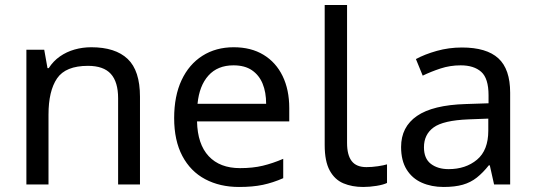

<svg xmlns="http://www.w3.org/2000/svg" viewBox="-20 -734 2131 764"><path d="M343 -546Q439 -546 488 -499.5Q537 -453 537 -349V0H450V-343Q450 -408 421 -440Q392 -472 330 -472Q241 -472 207 -422Q173 -372 173 -278V0H85V-536H156L169 -463H174Q192 -491 218.5 -509.5Q245 -528 277 -537Q309 -546 343 -546Z M910 -546Q979 -546 1028.5 -516Q1078 -486 1104.5 -431.5Q1131 -377 1131 -304V-251H764Q766 -160 810.5 -112.5Q855 -65 935 -65Q986 -65 1025.5 -74.5Q1065 -84 1107 -102V-25Q1066 -7 1026 1.5Q986 10 931 10Q855 10 796.5 -21Q738 -52 705.5 -113.5Q673 -175 673 -264Q673 -352 702.5 -415Q732 -478 785.5 -512Q839 -546 910 -546ZM909 -474Q846 -474 809.5 -433.5Q773 -393 766 -321H1039Q1039 -367 1025 -401Q1011 -435 982.5 -454.5Q954 -474 909 -474Z M1425 10Q1381 10 1346.5 -4.5Q1312 -19 1292 -55.5Q1272 -92 1272 -157V-714H1361V-165Q1361 -117 1379.5 -93Q1398 -69 1438 -69Q1460 -69 1483.5 -72.5Q1507 -76 1520 -80V-6Q1506 1 1478.5 5.5Q1451 10 1425 10Z M1818 -545Q1916 -545 1963 -502Q2010 -459 2010 -365V0H1946L1929 -76H1925Q1902 -47 1877.5 -27.5Q1853 -8 1821.5 1Q1790 10 1745 10Q1697 10 1658.5 -7Q1620 -24 1598 -59.5Q1576 -95 1576 -149Q1576 -229 1639 -272.5Q1702 -316 1833 -320L1924 -323V-355Q1924 -422 1895 -448Q1866 -474 1813 -474Q1771 -474 1733 -461.5Q1695 -449 1662 -433L1635 -499Q1670 -518 1718 -531.5Q1766 -545 1818 -545ZM1844 -259Q1744 -255 1705.5 -227Q1667 -199 1667 -148Q1667 -103 1694.5 -82Q1722 -61 1765 -61Q1833 -61 1878 -98.5Q1923 -136 1923 -214V-262Z"/></svg>

Font: ubangla05
Style: Book
Weight: 400
Designer: Jelle Bosma - Monotype Design Team
Foundry: Monotype Imaging Inc.
Version: Version 2.003